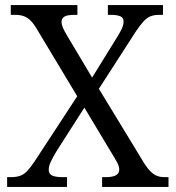

<svg xmlns="http://www.w3.org/2000/svg" viewBox="-20 -734 690 754"><path d="M8 0V-38.3H21.7Q45.3 -38.3 60.5 -44.2Q75.7 -50 88.3 -64Q101 -78 117.3 -102.3L283.3 -356L122 -624.3Q110 -644 98 -655.2Q86 -666.3 72 -671Q58 -675.7 40 -675.7H22.3V-714H284V-675.7H274Q242 -675.7 231.8 -668Q221.7 -660.3 221.7 -649Q221.7 -638 227 -625.2Q232.3 -612.3 247 -588.3L341.7 -429.3L439 -586.7Q450 -604 457.7 -619.8Q465.3 -635.7 465.3 -649Q465.3 -664.7 452.2 -670.2Q439 -675.7 415.3 -675.7H403.7V-714H620V-675.7H605.3Q585.7 -675.7 571.5 -670.2Q557.3 -664.7 544 -650.3Q530.7 -636 513.7 -610.7L368.3 -385.3L548 -90Q561.7 -69.3 573.8 -58.2Q586 -47 598.5 -42.7Q611 -38.3 625.7 -38.3H641.7V0H381V-38.3H394.7Q423 -38.3 435.7 -46Q448.3 -53.7 448.3 -67.7Q448.3 -79 441.7 -92.7Q435 -106.3 414.3 -139.7L311.3 -311.3L202.7 -141.3Q189 -119 180.2 -100.5Q171.3 -82 171.3 -67Q171.3 -52 184 -45.2Q196.7 -38.3 228 -38.3H243.3V0Z"/></svg>

Font: Noto Serif Hentaigana ExtraLight
Style: Regular
Weight: 200
Designer: Kazuhiro Yamada
Foundry: nipponia
Version: Version 1.000